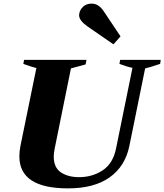

<svg xmlns="http://www.w3.org/2000/svg" viewBox="-20 -1031 908 1061"><path d="M462 -886Q440 -902 428.5 -917Q417 -932 417 -948Q417 -952 419 -960Q423 -979 440.5 -995Q458 -1011 487 -1011Q525 -1011 553 -969L646 -830L607 -786ZM87 -167Q87 -194 93 -225L181 -655Q149 -663 109 -678L113 -700H458L453 -675L372 -653L282 -209Q277 -182 277 -166Q277 -105 316.5 -78.5Q356 -52 417 -52Q490 -52 547 -89.5Q604 -127 621 -209L712 -656Q678 -663 640 -678L644 -700H868L865 -678Q802 -657 782 -653L695 -225Q672 -112 586 -51Q500 10 356 10Q87 10 87 -167Z"/></svg>

Font: Trirong Black
Style: Italic
Weight: 900
Italic angle: -12°
Designer: Katatrad Team
Foundry: CadsonDemak
Version: Version 1.001